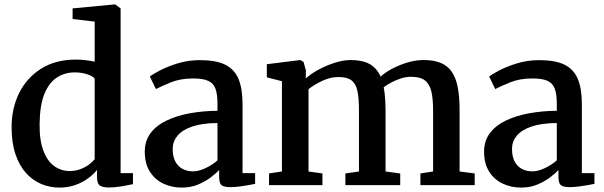

<svg xmlns="http://www.w3.org/2000/svg" viewBox="-20 -839 2736 870"><path d="M250 11Q206.5 11 167.2 -5.2Q128 -21.5 97.8 -55Q67.5 -88.5 50 -140.5Q32.5 -192.5 32.5 -263.5Q32.5 -347.5 66.5 -416.8Q100.5 -486 165.8 -527.5Q231 -569 324 -569Q347.5 -569 369 -566.2Q390.5 -563.5 409 -559.5V-741L309 -753V-801L499 -819H502L526.5 -801V-54.5H582.5V-4.5Q562 0 532.2 5.2Q502.5 10.5 472.5 10.5Q446.5 10.5 433 2Q419.5 -6.5 419.5 -38.5V-69Q403 -48 377.2 -29.5Q351.5 -11 319.2 0Q287 11 250 11ZM295.5 -64Q322 -64 344.2 -72.5Q366.5 -81 383 -93.2Q399.5 -105.5 409 -117.5V-482.5Q401.5 -494 375.2 -502.5Q349 -511 318.5 -511Q274 -511 238.2 -488Q202.5 -465 181.5 -414Q160.5 -363 159.5 -279Q158.5 -202.5 177 -155Q195.5 -107.5 226.5 -85.8Q257.5 -64 295.5 -64Z M803.5 11Q758.5 11 720.2 -7Q682 -25 659 -61.2Q636 -97.5 636 -152Q636 -201 662.5 -236Q689 -271 735.2 -293Q781.5 -315 840.8 -325.8Q900 -336.5 965.5 -337V-369Q965.5 -411.5 956.5 -436.5Q947.5 -461.5 923.8 -472.5Q900 -483.5 855.5 -483.5Q797.5 -483.5 754 -465.8Q710.5 -448 686.5 -435.5L659 -492Q670 -501.5 703.5 -519.2Q737 -537 784.8 -551.8Q832.5 -566.5 886 -566.5Q958.5 -566.5 1000.5 -545.8Q1042.5 -525 1060.8 -481.2Q1079 -437.5 1079 -368V-54.5H1136V-6Q1125 -3.5 1105.5 0Q1086 3.5 1064.2 6.2Q1042.5 9 1024.5 9Q995.5 9 984.2 0.2Q973 -8.5 973 -38.5V-68.5Q960.5 -55 936.2 -36.2Q912 -17.5 878.5 -3.2Q845 11 803.5 11ZM855 -62.5Q880 -62.5 911 -77Q942 -91.5 965.5 -112.5V-281.5Q895.5 -281 850.5 -265.5Q805.5 -250 784 -223.8Q762.5 -197.5 762.5 -165Q762.5 -129.5 774.5 -107Q786.5 -84.5 807.5 -73.5Q828.5 -62.5 855 -62.5Z M1199 0V-53L1257.5 -62V-471L1189 -488.5V-548L1340.5 -567L1355.5 -558.5L1366 -520L1365.5 -483.5Q1387.5 -504 1423 -523.2Q1458.5 -542.5 1497.5 -554.8Q1536.5 -567 1568.5 -567Q1622 -567 1654.8 -548.8Q1687.5 -530.5 1704.5 -492Q1724 -510 1756.2 -527.2Q1788.5 -544.5 1826.2 -555.8Q1864 -567 1900 -567Q1946 -567 1977.5 -553.8Q2009 -540.5 2027.5 -513.2Q2046 -486 2054.2 -443.2Q2062.5 -400.5 2062.5 -341V-62L2131 -53V0H1885V-53L1942.5 -62V-337.5Q1942.5 -390 1934.8 -424Q1927 -458 1905.5 -474.5Q1884 -491 1842.5 -491Q1820 -491 1797 -483.8Q1774 -476.5 1753.5 -465.5Q1733 -454.5 1718.5 -443.5Q1721.5 -429.5 1723.2 -413Q1725 -396.5 1726 -378.2Q1727 -360 1727 -340V-62L1793.5 -53V0H1545V-53L1606.5 -62V-340Q1606.5 -392.5 1599.8 -425.8Q1593 -459 1573.2 -474.5Q1553.5 -490 1513.5 -490Q1477 -490 1440 -472.5Q1403 -455 1378 -435V-62L1441 -53V0Z M2341 11Q2296 11 2257.8 -7Q2219.5 -25 2196.5 -61.2Q2173.5 -97.5 2173.5 -152Q2173.5 -201 2200 -236Q2226.5 -271 2272.8 -293Q2319 -315 2378.2 -325.8Q2437.5 -336.5 2503 -337V-369Q2503 -411.5 2494 -436.5Q2485 -461.5 2461.2 -472.5Q2437.5 -483.5 2393 -483.5Q2335 -483.5 2291.5 -465.8Q2248 -448 2224 -435.5L2196.5 -492Q2207.5 -501.5 2241 -519.2Q2274.5 -537 2322.2 -551.8Q2370 -566.5 2423.5 -566.5Q2496 -566.5 2538 -545.8Q2580 -525 2598.2 -481.2Q2616.5 -437.5 2616.5 -368V-54.5H2673.5V-6Q2662.5 -3.5 2643 0Q2623.5 3.5 2601.8 6.2Q2580 9 2562 9Q2533 9 2521.8 0.2Q2510.5 -8.5 2510.5 -38.5V-68.5Q2498 -55 2473.8 -36.2Q2449.5 -17.5 2416 -3.2Q2382.5 11 2341 11ZM2392.5 -62.5Q2417.5 -62.5 2448.5 -77Q2479.5 -91.5 2503 -112.5V-281.5Q2433 -281 2388 -265.5Q2343 -250 2321.5 -223.8Q2300 -197.5 2300 -165Q2300 -129.5 2312 -107Q2324 -84.5 2345 -73.5Q2366 -62.5 2392.5 -62.5Z"/></svg>

Font: Merriweather 20pt SemiBold
Style: Regular
Weight: 600
Version: Version 2.100